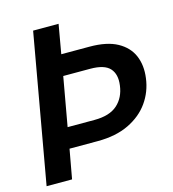

<svg xmlns="http://www.w3.org/2000/svg" viewBox="-105 -787 786 874"><g transform="rotate(-15 287.5 -350.0)"><path d="M7 0 131 -700H251L227 -563H360Q442 -563 491 -536Q540 -509 559.5 -463Q579 -417 571 -358Q563 -296 528 -246.5Q493 -197 432 -167.5Q371 -138 285 -138H152L127 0ZM169 -235H296Q367 -235 404 -268Q441 -301 448 -357Q455 -408 429.5 -436.5Q404 -465 337 -465H210Z"/></g></svg>

Font: DM Sans 36pt SemiBold
Style: Italic
Weight: 600
Italic angle: -10°
Designer: Colophon Foundry, Jonny Pinhorn
Foundry: Colophon Foundry
Version: Version 4.004;gftools[0.9.30]